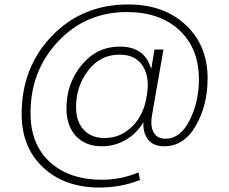

<svg xmlns="http://www.w3.org/2000/svg" viewBox="-20 -650 1028 861"><path d="M716 6Q668 6 644.5 -23.5Q621 -53 623 -102Q593 -51 543.5 -22.5Q494 6 438 6Q363 6 320.5 -40Q278 -86 278 -164Q278 -276 346 -358.5Q414 -441 518 -441Q630 -441 658 -340L673 -428H713L662 -135Q653 -86 668.5 -57Q684 -28 723 -28Q789 -28 830.5 -111Q872 -194 872 -294Q872 -433 784.5 -514.5Q697 -596 549 -596Q365 -596 241 -464.5Q117 -333 117 -145Q116 -4 203 76Q290 156 436 156Q524 156 601 123L608 157Q523 191 426 191Q270 191 173.5 101Q77 11 77 -139Q77 -348 213 -489Q349 -630 555 -630Q715 -630 813 -538Q911 -446 911 -299Q911 -178 858 -86Q805 6 716 6ZM639 -227Q652 -304 620 -354.5Q588 -405 516 -405Q430 -405 375.5 -334Q321 -263 321 -170Q321 -106 355 -68.5Q389 -31 450 -31Q520 -31 573.5 -83.5Q627 -136 639 -227Z"/></svg>

Font: Poppins ExtraLight
Style: Regular
Weight: 275
Designer: Ninad Kale (Devanagari), Jonny Pinhorn (Latin)
Foundry: Indian Type Foundry
Version: Version 3.200;PS 1.000;hotconv 16.6.54;makeotf.lib2.5.65590